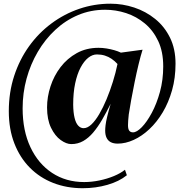

<svg xmlns="http://www.w3.org/2000/svg" viewBox="-20 -744 964 1014"><path d="M26.5 -157Q26.5 -256.5 54.8 -343Q83 -429.5 133.5 -499.8Q184 -570 251.8 -620.2Q319.5 -670.5 398.8 -697.5Q478 -724.5 563.5 -724.5Q627.5 -724.5 688.8 -704.2Q750 -684 799.2 -644.2Q848.5 -604.5 877.8 -545.2Q907 -486 907 -407.5Q907 -332.5 888.8 -267.8Q870.5 -203 839.5 -151Q808.5 -99 769 -62Q729.5 -25 686.2 -5.2Q643 14.5 601.5 14.5Q580 14.5 565.2 7Q550.5 -0.5 543 -16Q535.5 -31.5 535.5 -54Q535.5 -65.5 537.5 -83Q539.5 -100.5 546 -127.8Q552.5 -155 564.5 -196Q542 -151 519.5 -112.2Q497 -73.5 472.5 -44.5Q448 -15.5 419.5 0.8Q391 17 356.5 17Q330.5 17 300.5 -4.5Q270.5 -26 249.5 -69.2Q228.5 -112.5 228.5 -176.5Q228.5 -232.5 246.8 -288.2Q265 -344 300 -389.8Q335 -435.5 385.5 -463.5Q436 -491.5 500.5 -491.5Q521.5 -491.5 542.8 -488Q564 -484.5 583.5 -479Q603 -473.5 618.5 -466L733 -481.5Q723 -450 712 -404.8Q701 -359.5 691 -310.2Q681 -261 672.8 -216Q664.5 -171 660 -139.5Q658 -121 657 -107.2Q656 -93.5 656 -83Q656 -62 662.8 -53.5Q669.5 -45 682.5 -45Q702 -45 728.8 -72.2Q755.5 -99.5 781.5 -147.8Q807.5 -196 824.8 -259Q842 -322 842 -393.5Q842 -471 815.5 -527.2Q789 -583.5 744.8 -620.2Q700.5 -657 646 -674.8Q591.5 -692.5 535 -692.5Q459 -692.5 392.5 -664.5Q326 -636.5 272 -586.2Q218 -536 179.5 -470.2Q141 -404.5 120.2 -328.5Q99.5 -252.5 99.5 -172Q99.5 -54 140.8 33.5Q182 121 255.2 169.2Q328.5 217.5 424.5 217.5Q464 217.5 505 209Q546 200.5 581.5 185.8Q617 171 640 152.5L650 181.5Q609 214.5 547.2 232.2Q485.5 250 416.5 250Q332.5 250 261.2 222.2Q190 194.5 137.5 141.5Q85 88.5 55.8 13.2Q26.5 -62 26.5 -157ZM366.5 -191.5Q367 -149.5 373.8 -121.8Q380.5 -94 393 -80.5Q405.5 -67 421.5 -67Q442 -67 463 -87Q484 -107 504.2 -141.5Q524.5 -176 542.8 -220Q561 -264 576 -311.8Q591 -359.5 600.5 -406Q586 -422 569.5 -433.2Q553 -444.5 533.8 -450.5Q514.5 -456.5 492 -456.5Q468 -456.5 445.8 -438.8Q423.5 -421 405.5 -387Q387.5 -353 377 -303.8Q366.5 -254.5 366.5 -191.5Z"/></svg>

Font: Merriweather 120pt ExtraBold
Style: Italic
Weight: 800
Italic angle: -7.8°
Version: Version 2.101